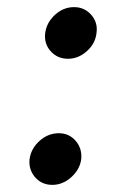

<svg xmlns="http://www.w3.org/2000/svg" viewBox="-20 -507 358 539"><path d="M127 12Q97 12 78.5 -9.5Q60 -31 63 -60Q67 -90 91 -111.5Q115 -133 145 -133Q174 -133 192.5 -111.5Q211 -90 208 -60Q204 -31 180 -9.5Q156 12 127 12ZM171 -342Q141 -342 122 -363.5Q103 -385 107 -415Q111 -444 134.5 -465.5Q158 -487 188 -487Q217 -487 236 -465.5Q255 -444 251 -415Q248 -385 224 -363.5Q200 -342 171 -342Z"/></svg>

Font: Inclusive Sans Medium
Style: Italic
Weight: 500
Italic angle: -7°
Designer: Olivia King
Foundry: Olivia King
Version: Version 2.004